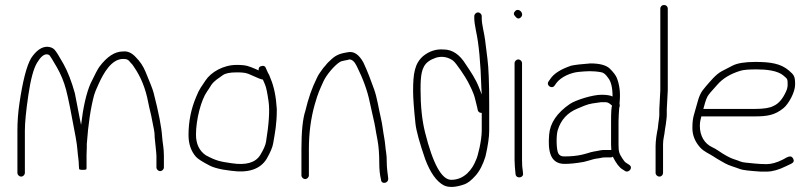

<svg xmlns="http://www.w3.org/2000/svg" viewBox="-20 -714 3266 772"><path d="M624 -26C631.9 -26 639 -33.1 639 -41V-88C639 -119.1 633.8 -138.2 632 -163C629.5 -202.6 618 -262.3 597.3 -342.2C594.1 -354.4 583.2 -382.6 564.5 -427C555.5 -448.3 543 -467 527 -483C510.7 -501.4 493 -509.4 474 -507C441.7 -507 410.3 -486.5 379.6 -445.5C373.4 -437.1 361.5 -414.6 344 -378C327.1 -339.2 314.5 -283.8 306 -212C302 -227.9 284.7 -322.5 281 -339C267.8 -386.6 252.5 -426 235.1 -457.2C217.7 -488.4 205.7 -507.5 199 -514.5C192.3 -521.5 182.7 -525.3 170 -526C147.1 -526 125.4 -510.7 105 -480C87 -449.1 71.3 -388.3 58 -297.5C52.7 -261.2 50 -225 50 -189V-19C50 -11.1 57.1 -4 65 -4C72.9 -4 80 -11.1 80 -19V-189C80 -220.3 84.6 -267.7 93.9 -331.1C103.1 -394.5 114.8 -438 128.9 -461.5C143 -485 156.2 -496.3 168.5 -495.5C173.5 -495.2 177.3 -493.5 180 -490.5C182.7 -487.5 192.2 -471.9 208.5 -443.7C224.8 -415.5 237.2 -385.3 245.7 -353.1C254.2 -320.9 266.9 -257.9 284 -164C288 -142 290.5 -123.8 291.5 -109.3C293 -87.4 297 -68.2 297 -50C297.7 -44.7 298 -39.7 298 -35C298 -32.3 303 -31 313 -31C323 -31 328 -32.3 328 -35V-36H327C327.7 -36.7 328 -37.3 328 -38V-92C328 -99.3 328.3 -109 329 -121V-135C334.7 -214.3 344.5 -280 358.5 -332C360.8 -340.7 367.1 -356.1 377.4 -378.3C395.5 -417.5 427.1 -477 475 -477C490 -477 496.3 -474.2 505 -462C509.7 -458 514 -452.7 518 -446C546.2 -405.7 565.6 -357.7 576 -302C581.1 -274.7 587 -257.8 592.4 -226.5C597.6 -196.6 602 -188.2 602 -161L608 -102C608.7 -96.7 609 -92 609 -88V-41C609 -33.1 616.1 -26 624 -26Z M1037 -394C1037.7 -392 1040.4 -385.6 1045.3 -374.8C1050.2 -364 1055 -340.8 1060 -305.1C1064.9 -269.5 1061.4 -215.6 1049.6 -143.5C1047.4 -129.8 1039.5 -112 1026 -90C1006.8 -59.8 968.9 -48.9 912.5 -57.5C867.5 -64.3 852.5 -65.5 807 -90C781 -108.2 768 -135.8 768 -172.6C768 -234.3 789 -312.9 812.5 -346C818.2 -354 824 -363 830 -373C843.6 -391.2 856 -397.1 875.5 -411.5C885.8 -419.2 904.3 -423 931 -423C960.6 -423 969.6 -422.2 998.5 -408.5C1017.5 -399.5 1030.3 -394.7 1037 -394ZM1020 -431C1016 -433 1010.7 -435.3 1004 -438C981 -447.2 972.3 -453 931 -453C878.6 -453 828.2 -424.3 806 -390L787 -361.5C781 -352.5 775 -340.3 769 -325C748.3 -276.8 738 -225.4 738 -171C738 -135.8 747.8 -106.8 767.5 -84C775 -75.4 793.8 -63.3 823.9 -47.8C835.8 -41.7 853.5 -36.4 877 -32L908.5 -27.5C978.2 -17.5 1026 -33.4 1052 -75C1066.9 -101.1 1075.6 -121.6 1078.2 -136.5C1085.7 -180.6 1093 -213.5 1093 -275C1090.1 -325 1081.7 -366 1068 -398C1064.5 -406.2 1062.7 -413.8 1058 -420L1049 -440C1046 -449 1038.7 -451.4 1027 -447C1021.7 -445 1019.3 -439.7 1020 -431Z M1207 6C1214.9 6 1222 -1.1 1222 -9V-115C1222 -179.2 1229.9 -238.9 1245.6 -294.1C1259.8 -343.9 1265.6 -352.8 1280.1 -385.9C1291.3 -411.5 1324.8 -451.7 1347 -465C1356.2 -470.5 1372.8 -470.9 1385 -475C1395.7 -475 1405.3 -466.3 1414 -449C1439.8 -397.4 1457.3 -349.3 1466.4 -304.7C1469.9 -287.2 1474.3 -267.7 1479.4 -246.2C1491.2 -196.5 1486.9 -206.7 1497.5 -153C1502.5 -127.6 1505 -95.6 1505 -57C1505 -32.3 1507.3 -10.7 1512 8C1512 28.3 1543.8 24.8 1540.8 2C1538.5 -15.8 1535 -40.7 1535 -64.2C1535 -78.9 1534.3 -90.1 1533 -97.7C1529.2 -119.4 1529.5 -135.4 1524.9 -160.2C1519.5 -189 1517.9 -212 1511.5 -239C1502.6 -276.4 1496.5 -321.1 1484 -355.5C1471.3 -390.5 1459.2 -424.4 1441 -463C1423.6 -494.3 1403.6 -508 1381 -504.4C1354.1 -500 1334.8 -495.7 1314.5 -477.4C1301.5 -465.8 1293 -457 1289 -451C1284.3 -446.3 1280.2 -441.3 1276.5 -436C1267.5 -422.9 1260.3 -415.1 1253 -398C1234.6 -361.1 1219.6 -318.1 1208 -269C1197.3 -237 1192 -185.7 1192 -115V-9C1192 -1.1 1199.1 6 1207 6Z M1902 -664C1894.1 -664 1887 -656.9 1887 -649V-640C1887 -629.3 1889.3 -612.3 1894 -589C1905.3 -537.9 1912.5 -461.6 1915.5 -360C1915.8 -348.7 1916.3 -340 1917 -334C1915 -338.7 1911.2 -348.2 1905.7 -362.8C1892.6 -396.7 1872.5 -425.8 1853 -455C1828.4 -495 1798.7 -515 1764 -515C1734.1 -517.5 1706.8 -508.8 1682 -489C1646.9 -458.9 1641 -417.7 1641 -347.6C1641 -320.6 1644.2 -277.2 1650.5 -217.1C1653.6 -188.5 1666.7 -140.5 1690 -73C1710.4 -19.3 1735.1 15.4 1764 31C1784 41 1811.9 39.7 1847.5 27.1C1860.6 22.5 1875.4 10.9 1891.9 -7.6C1908.5 -26.1 1921.8 -51.9 1932 -85C1942 -128.3 1947 -163 1947 -189V-293C1947 -380.3 1944.7 -441.7 1940 -477C1935.3 -512.3 1932.2 -537.7 1930.5 -553C1927.7 -578.9 1917 -614.1 1917 -640V-649C1917 -656.9 1909.9 -664 1902 -664ZM1917 -260V-189C1917 -148.9 1901 -83.9 1894 -71C1879.7 -33.7 1847.8 9 1794.5 9C1756 9 1720.8 -54.7 1689 -182C1677 -230 1671 -287.1 1671 -353.2C1671 -407.7 1673.8 -444.9 1701.5 -466C1713.8 -475.4 1720 -476.4 1733 -482C1757.4 -489 1780 -485.2 1800.9 -470.8C1814.2 -461.5 1853.4 -401.2 1861 -386C1870 -368.1 1884.3 -342.3 1890.3 -316.2C1894.1 -299.4 1897 -287.7 1899 -281L1901 -271C1903 -263.7 1908.3 -260 1917 -260Z M2049 -460V-70C2049 -61.3 2049.4 -52.4 2050.2 -43.2L2053 -13C2056.2 6.1 2086.1 1.7 2083 -17L2082 -27C2080 -37 2079 -51.3 2079 -70V-460C2079 -467.9 2071.9 -475 2064 -475C2056.1 -475 2049 -467.9 2049 -460ZM2051.8 -669.8C2044.6 -662.6 2044.3 -655.7 2051 -649C2059 -638.3 2066.8 -636.8 2074.5 -644.5C2089.7 -659.7 2066.2 -684.2 2051.8 -669.8Z M2250 -55C2272 -55 2297.7 -57.7 2327 -63L2346 -68C2359.6 -71.7 2369 -75.5 2383.5 -77C2395.2 -78.2 2399.7 -81 2411 -81H2436C2438.7 -81 2441.3 -82 2444 -84C2457.4 -57.2 2470.4 -40.2 2483 -33L2494 -26C2508 -17.6 2528.2 -40.5 2509 -52L2498 -59C2493.3 -61.7 2488 -67.8 2482 -77.5C2469.9 -97 2467 -102.8 2467 -133V-227C2467 -241.9 2468.7 -264 2469.5 -276.5C2470.1 -286.1 2474 -288 2471 -297C2471.7 -301.7 2472 -306.3 2472 -311C2474.6 -344.5 2470.6 -374.5 2460 -401C2456 -411 2446.8 -423.2 2432.5 -437.5C2418.2 -451.8 2392 -459 2354 -459C2319 -456.5 2293.3 -453.5 2277 -450C2235.3 -436.1 2207.3 -418.4 2193 -397L2186 -387C2174 -371 2199.3 -354 2210 -370L2217 -380C2236 -405.4 2276 -422.3 2307.5 -425C2337.4 -427.6 2361 -430.1 2397.8 -423.5C2407 -421.9 2416.1 -414.4 2425 -401C2437 -386.6 2443 -361.6 2443 -326C2433.7 -330.7 2418.8 -333 2398.5 -333C2360.8 -333 2293 -310.8 2271.3 -295.9C2219.6 -260.4 2191.9 -219.5 2188 -173C2182.7 -109.9 2190.7 -55 2250 -55ZM2437 -227V-133C2437 -125 2437.3 -117.7 2438 -111H2412.2C2404.1 -111 2397.8 -110.5 2393.5 -109.5C2372.5 -104.7 2366.3 -106.1 2339 -97L2320 -92C2298.1 -87.1 2274.9 -85 2248 -85C2236.7 -85 2228.8 -89.3 2224.5 -98C2216.6 -113.8 2216 -169.3 2222.5 -190.5C2235.1 -232 2261.6 -261 2302 -277.5C2309.3 -280.5 2318.6 -284.3 2329.7 -289C2351.5 -298.1 2371.7 -299.5 2396 -303H2416C2423.3 -303 2431.7 -298.3 2441 -289C2438.3 -283.7 2437 -263 2437 -227Z M2631.5 -4C2639.9 -4 2646 -10.8 2646 -19V-132.9C2646 -156.6 2651.1 -165.7 2654 -195L2657 -213C2658.3 -225.8 2661 -239.2 2661 -253V-274L2665 -351V-679C2665 -687.8 2658.5 -694 2650 -694C2641.5 -694 2635 -687.8 2635 -679V-351L2631 -275V-254C2631 -241 2628.3 -229.5 2627 -217L2625 -198C2620.8 -179 2616 -148.1 2616 -127V-19C2616 -10.8 2623.2 -4 2631.5 -4Z M2808 -276C2813.2 -294 2816.8 -310.8 2824.6 -325.8C2828.4 -333 2841.2 -348.4 2863 -372C2885.4 -398.4 2917.4 -417.8 2959 -430C2970.3 -433.3 2991.3 -435 3022 -435C3061 -435 3106.9 -430.6 3131 -409.5C3145.8 -396.5 3147 -397.7 3147 -374C3147 -364 3144.7 -354.3 3140 -345C3126.6 -315.5 3109.9 -296.5 3090 -288C3076 -280 3050.7 -276 3014 -276ZM2800 -246H3014C3065.1 -246 3095.7 -250.8 3130.9 -279.7C3149.5 -295 3177 -341.8 3177 -373.7C3177 -407.2 3173.3 -412.1 3152 -430.5C3119.5 -458.5 3077.9 -465 3016.9 -465C2975.1 -465 2944.6 -460 2925.4 -450.1C2911.1 -442.7 2897 -435.4 2883 -428.2C2857.8 -415.3 2834.5 -385.2 2817.5 -366C2797.8 -343.7 2791.1 -329.4 2781.3 -291.5C2771.1 -252.3 2764 -243.6 2764 -199C2764 -170.4 2774.3 -144.5 2794.8 -121.5C2811.1 -103.2 2832.4 -96.2 2851 -83.5C2865.8 -73.4 2880 -66.4 2895.6 -57.1C2909.9 -48.6 2940.5 -40.4 2956.7 -33.8C2965.1 -30.3 2992.2 -27.1 3038 -24H3063C3085.7 -24 3111.7 -31.3 3141 -46L3162 -56C3171.5 -60.8 3173.9 -67.6 3169 -76.5C3160.9 -91.4 3148.9 -84.5 3127 -72C3103 -60 3081.2 -54 3061.8 -54C3031.3 -54 3002.2 -57.9 2979 -60C2957 -62 2956.9 -66.1 2931.1 -73.9C2915.8 -78.5 2894.1 -90.3 2866 -109.5C2858.7 -114.5 2851.3 -118.7 2844 -122C2812.3 -136.4 2794 -168.2 2794 -207.5C2794 -226.7 2797.5 -233.5 2800 -246Z"/></svg>

Font: MewTooHand
Style: Regular
Weight: 400
Designer: Mew Too, Robert Jablonski
Version: Version 0.77